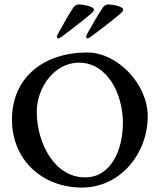

<svg xmlns="http://www.w3.org/2000/svg" viewBox="-20 -835 710 867"><path d="M243 -662C246 -662 252 -664 261 -671C301 -701 351 -739 391 -773C400 -781 404 -785 404 -792C404 -806 353 -815 339 -815C328 -815 319 -812 312 -802C285 -763 266 -723 242 -683C239 -678 237 -672 237 -668C237 -665 239 -662 243 -662ZM375 -662C378 -662 384 -664 393 -671C433 -701 483 -739 523 -773C532 -781 536 -785 536 -792C536 -806 486 -815 472 -815C461 -815 452 -812 445 -802C418 -763 398 -723 374 -683C371 -678 369 -672 369 -668C369 -665 371 -662 375 -662ZM146 -330C146 -440 226 -552 336 -552C466 -552 535 -410 535 -280C535 -161 483 -34 364 -34C225 -34 146 -191 146 -330ZM374 -598C176 -598 34 -484 34 -295C34 -113 171 12 350 12C521 12 647 -139 647 -310C647 -456 510 -598 374 -598Z"/></svg>

Font: EB Garamond SC 08
Style: Regular
Weight: 400
Version: Version 0.016